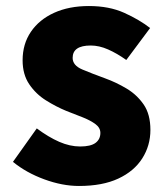

<svg xmlns="http://www.w3.org/2000/svg" viewBox="-20 -603 550 637"><path d="M242 14Q187 14 127 -8Q67 -30 23 -66L102 -177Q141 -148 176.5 -132.5Q212 -117 246 -117Q281 -117 297 -129Q313 -141 313 -162Q313 -179 297 -191Q281 -203 255 -213.5Q229 -224 200 -235Q166 -249 132.5 -270Q99 -291 77 -323.5Q55 -356 55 -403Q55 -457 82.5 -497.5Q110 -538 159.5 -560.5Q209 -583 275 -583Q342 -583 392 -560.5Q442 -538 478 -510L399 -404Q368 -426 338.5 -439Q309 -452 281 -452Q221 -452 221 -411Q221 -386 253 -372.5Q285 -359 329 -343Q365 -330 399.5 -309.5Q434 -289 456.5 -256.5Q479 -224 479 -172Q479 -120 452 -77.5Q425 -35 372.5 -10.5Q320 14 242 14Z"/></svg>

Font: Source Han Sans CN Heavy
Style: Regular
Weight: 900
Designer: Ryoko NISHIZUKA 西塚涼子 (kana, bopomofo & ideographs); Paul D. Hunt (Latin, Greek & Cyrillic); Sandoll Communications 산돌커뮤니
Foundry: Adobe
Version: Version 2.000;hotconv 1.0.107;makeotfexe 2.5.65593